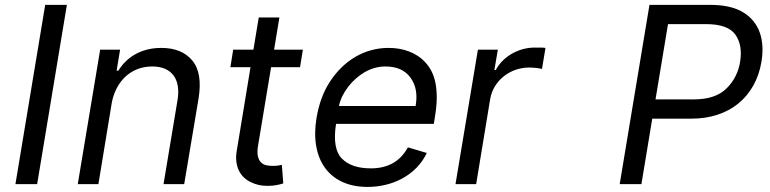

<svg xmlns="http://www.w3.org/2000/svg" viewBox="-20 -747 3125 779"><path d="M251.4 -727.3 130.7 0H42.6L163.4 -727.3Z M386.4 -545.5H467.3L453.1 -460.2H460.2Q473 -481.2 490.2 -498Q507.5 -514.9 529.5 -527.2Q551.5 -539.4 577.8 -546Q604 -552.6 634.9 -552.6Q717.3 -552.6 759.9 -501.8Q802.6 -451 785.5 -346.6L727.3 0H643.5L700.3 -340.9Q705.6 -372.9 701.3 -398.3Q697.1 -423.7 683.8 -441.2Q670.5 -458.8 649 -468Q627.5 -477.3 598 -477.3Q564.3 -477.3 536.4 -466.1Q508.5 -454.9 487.6 -434.8Q466.6 -414.8 452.8 -387.4Q438.9 -360.1 433.2 -328.1L379.3 0H295.5Z M926.1 -545.5H1008.2L1029.8 -676.1H1113.6L1092 -545.5H1208.8L1197.4 -474.4H1079.9L1027 -156.2Q1022.7 -129.6 1026.3 -113.5Q1029.8 -97.3 1038.7 -88.4Q1047.6 -79.5 1060.2 -76.7Q1072.8 -73.9 1086.6 -73.9Q1100.5 -73.9 1109.4 -75.5Q1118.3 -77.1 1123.6 -78.1L1129.3 -2.8Q1119.7 0.4 1103.5 3.7Q1087.4 7.1 1063.9 7.1Q1027.3 7.1 997.2 -8.2Q981.5 -15.6 969.3 -27.3Q957 -39.1 949.4 -54.7Q941.8 -70.3 939.1 -90Q936.4 -109.7 940.3 -133.5L996.4 -474.4H914.8Z M1264.2 -268.5Q1271.3 -310.4 1284.6 -347.3Q1297.9 -384.2 1319.2 -416.5Q1340.2 -448.5 1366.1 -473.7Q1392 -498.9 1422.1 -516.5Q1452.1 -534.1 1486 -543.3Q1519.9 -552.6 1556.8 -552.6Q1578.1 -552.6 1598.9 -549.2Q1619.7 -545.8 1638.8 -538.5Q1658 -531.2 1675.4 -519.9Q1692.8 -508.5 1707 -492.5Q1721.6 -476.6 1731.9 -455.6Q1742.2 -434.7 1747.2 -408.4Q1752.1 -382.1 1752 -350.1Q1751.8 -318.2 1745.7 -279.8L1740.1 -244.3H1343.4Q1327.8 -144.2 1366.8 -104Q1405.9 -63.9 1484.4 -63.9Q1536.2 -63.9 1573.9 -85Q1611.5 -106.2 1634.9 -149.1L1711.6 -126.4Q1695.3 -92 1669.6 -66.1Q1643.8 -40.1 1612.2 -22.9Q1580.6 -5.7 1544.6 2.8Q1508.5 11.4 1471.6 11.4Q1412.6 11.4 1369 -8.9Q1325.3 -29.1 1298.7 -65.9Q1272 -102.6 1263 -154.1Q1253.9 -205.6 1264.2 -268.5ZM1355.1 -316.8H1666.2Q1678.6 -386.7 1645.6 -431.8Q1612.6 -477.3 1544 -477.3Q1498.9 -477.3 1458.5 -453.5Q1440.3 -442.8 1423.7 -428.1Q1407 -413.4 1393.1 -395.4Q1379.3 -377.5 1369.3 -357.6Q1359.4 -337.7 1355.1 -316.8Z M1919 -545.5H2000L1985.8 -463.1H1991.5Q2002.8 -484.4 2020.1 -501.2Q2037.3 -518.1 2058.1 -529.8Q2078.8 -541.5 2102.1 -547.8Q2125.4 -554 2149.1 -554H2167.3Q2174.7 -554 2181.6 -553.8Q2188.6 -553.6 2193.2 -552.6L2179 -467.3Q2176.8 -468 2171.9 -468.9Q2166.9 -469.8 2160 -470.7Q2153.1 -471.6 2144.7 -472.3Q2136.4 -473 2127.8 -473Q2099.1 -473 2072.6 -464Q2046.2 -454.9 2024.7 -438Q2003.2 -421.2 1988.5 -397.5Q1973.7 -373.9 1968.8 -345.2L1911.9 0H1828.1Z M2494.3 0 2615.1 -727.3H2860.8Q2946 -727.3 2995.7 -696.7Q3020.6 -681.5 3037.3 -660.5Q3054 -639.6 3062.9 -614Q3071.7 -588.4 3073.3 -558.9Q3074.9 -529.5 3069.6 -497.2Q3060.4 -442.1 3035.9 -399Q3011.4 -355.8 2974.6 -326.2Q2937.9 -296.5 2889.9 -281.1Q2842 -265.6 2785.5 -265.6H2626.4L2582.4 0ZM2639.6 -343.8H2795.5Q2882.8 -343.8 2927.6 -388.1Q2973 -432.9 2983 -497.2Q2993.6 -563.6 2963.8 -606.2Q2933.6 -649.1 2845.2 -649.1H2690.3Z"/></svg>

Font: Inter P
Style: Italic
Weight: 400
Italic angle: -9.40001°
Designer: Rasmus Andersson
Foundry: rsms
Version: Version 3.018;git-588b23468